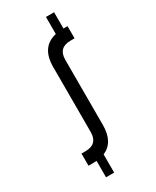

<svg xmlns="http://www.w3.org/2000/svg" viewBox="-223 -841 811 999"><g transform="rotate(-30 183.0 -341.5)"><path d="M146.5 -537.1Q146.5 -656.2 244.1 -678.7Q244.1 -712.9 244.1 -781.2Q255.9 -781.2 293 -781.2Q293 -756.8 293 -683.6Q298.8 -683.6 317.4 -683.6Q317.4 -665 317.4 -610.4Q311.5 -610.4 293 -610.4Q219.7 -610.4 219.7 -537.1Q219.7 -407.2 219.7 -146.5Q219.7 -43 146.5 -11.7Q146.5 24.4 146.5 97.7Q134.8 97.7 97.7 97.7Q97.7 73.2 97.7 -1Q85.9 0 73.2 0Q65.4 0 48.8 0Q48.8 -18.6 48.8 -73.2Q54.7 -73.2 73.2 -73.2Q146.5 -73.2 146.5 -146.5Q146.5 -276.4 146.5 -537.1Z"/></g></svg>

Font: ZAANS 2018
Style: Regular
Weight: 400
Designer: Counter Creatives
Version: Version 1.0 - 24-01-18